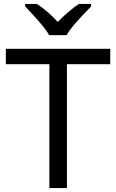

<svg xmlns="http://www.w3.org/2000/svg" viewBox="-20 -964 596 984"><path d="M323 0H233V-635H10V-714H545V-635H323ZM232 -784Q219 -807 197 -833.5Q175 -860 151 -886Q127 -912 109 -931V-944H169Q195 -927 223 -903Q251 -879 276 -852Q303 -879 331 -903Q359 -927 385 -944H447V-931Q428 -912 403.5 -886Q379 -860 356.5 -833.5Q334 -807 322 -784Z"/></svg>

Font: Noto Sans Modi
Style: Regular
Weight: 400
Designer: Monotype Design Team
Foundry: Monotype Imaging Inc.
Version: Version 2.003; ttfautohint (v1.8.4.7-5d5b)